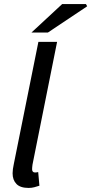

<svg xmlns="http://www.w3.org/2000/svg" viewBox="-20 -915 449 945"><path d="M121 10Q80 10 61 -9.5Q42 -29 42 -62Q42 -72 43.5 -83Q45 -94 48 -108L169 -709H261L140 -105Q139 -97 138.5 -92Q138 -87 138 -82Q138 -66 153 -66Q156 -66 159 -66.5Q162 -67 168 -68L174 -1Q162 3 149 6.5Q136 10 121 10ZM135 -755 286 -895H403L409 -884L216 -755Z"/></svg>

Font: Source Sans 3 Medium
Style: Italic
Weight: 500
Italic angle: -11°
Designer: Paul D. Hunt
Foundry: Adobe
Version: Version 3.052;hotconv 1.1.0;makeotfexe 2.6.0